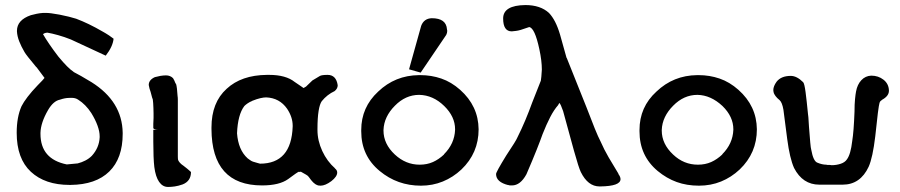

<svg xmlns="http://www.w3.org/2000/svg" viewBox="-20 -733 3559 759"><path d="M216 -675Q256 -667 281 -659Q305 -650 331 -637.5Q357 -625 388 -607Q391 -605 397.5 -601.5Q404 -598 411 -593L429 -580Q426 -549 398 -513L260 -577Q235 -587 210 -594Q185 -601 167 -604Q165 -604 160.5 -603Q156 -602 153 -600L150 -598Q159 -582 175 -558.5Q191 -535 211 -509Q230 -486 245 -471Q260 -456 271 -449H270Q282 -443 300.5 -432.5Q319 -422 342 -408Q463 -332 465 -208Q465 -206 465 -204Q465 -107 412 -55Q359 -3 259 -2Q257 -2 255 -2Q158 -2 102 -54Q46 -106 46 -208Q46 -270 65 -313Q73 -329 89 -350Q105 -371 129 -396Q140 -407 147 -414.5Q154 -422 156 -425L124 -468V-467Q83 -516 77 -527Q64 -549 56 -569.5Q48 -590 47 -609Q47 -610 47 -611Q47 -654 102 -673Q113 -676 125 -678.5Q137 -681 151 -682Q156 -682 160 -682Q170 -682 182 -680.5Q194 -679 210 -676ZM140 -208Q140 -206 140 -204Q140 -104 244 -83Q247 -83 276 -86Q278 -86 281 -86.5Q284 -87 287 -87Q303 -91 317.5 -98.5Q332 -106 343 -117Q372 -149 374 -190Q374 -192 374 -194Q374 -213 365.5 -236.5Q357 -260 341 -286Q319 -320 289 -339Q283 -343 277 -344.5Q271 -346 267 -346H254Q237 -346 217 -339Q191 -334 170 -298Q141 -248 140 -208Z M683 -103Q688 -89 705 -78L719 -67Q722 -64 725.5 -61.5Q729 -59 735 -53Q735 -17 702 -4Q685 2 671 4Q657 6 646 6Q645 6 644 6Q623 6 609 -14Q595 -34 590 -73Q588 -90 587 -115.5Q586 -141 586 -173V-220H603Q597 -220 591.5 -222Q586 -224 586 -228Q586 -234 586 -243.5Q586 -253 587 -267Q587 -274 587 -284.5Q587 -295 586.5 -305.5Q586 -316 585.5 -325.5Q585 -335 584 -340Q581 -347 578.5 -358Q576 -369 571 -383L568 -397Q568 -417 592 -428L614 -433Q620 -434 625.5 -434.5Q631 -435 636 -435Q653 -435 664 -424L669 -415Q670 -412 672.5 -406.5Q675 -401 676 -401Q678 -395 679.5 -382.5Q681 -370 682 -353Q683 -348 683 -339V-115Q683 -106 684 -101Z M1235 -1Q1226 -4 1218 -12Q1210 -20 1201 -33Q1198 -38 1190 -42.5Q1182 -47 1168 -55L1167 -53L1161 -54Q1155 -52 1119 -25Q1084 0 1016 0Q817 0 816 -223Q816 -226 816 -229Q816 -328 876 -382Q934 -436 1035 -437Q1040 -437 1044 -437Q1110 -437 1145 -409Q1160 -399 1170 -392Q1179 -385 1180 -385Q1180 -385 1192 -392L1190 -391L1215 -415L1245 -433Q1253 -437 1275 -437Q1309 -437 1315 -396Q1315 -383 1303 -373Q1273 -359 1252 -333Q1244 -322 1239.5 -294.5Q1235 -267 1235 -223Q1235 -221 1235 -219Q1235 -177 1254 -136Q1273 -95 1305 -67L1303 -68Q1313 -61 1313 -51Q1313 -35 1290 -17Q1266 1 1247 1Q1242 1 1237 0ZM917 -206Q922 -140 959 -107Q962 -105 968 -100.5Q974 -96 980 -94Q988 -92 997 -89Q1006 -86 1008 -86Q1132 -86 1137 -233Q1137 -235 1137 -236Q1137 -270 1115 -303Q1085 -346 1032 -348Q1023 -348 1009.5 -345Q996 -342 976 -334H977Q967 -330 959 -324.5Q951 -319 946 -314Q920 -280 917 -206Z M1645 -631Q1656 -660 1687 -661Q1744 -661 1747 -617Q1748 -614 1748 -611Q1748 -603 1744 -595L1643 -446L1597 -459ZM1636 -436Q1639 -436 1642 -436Q1685 -436 1724.5 -422.5Q1764 -409 1799 -378Q1871 -314 1872 -222Q1872 -128 1804 -63Q1771 -32 1730.5 -15.5Q1690 1 1644 1Q1551 1 1481 -57Q1408 -117 1408 -214Q1408 -217 1408 -219Q1408 -309 1475 -371Q1542 -435 1636 -436ZM1496 -219Q1496 -218 1496 -217Q1496 -164 1541 -122Q1584 -82 1639 -82Q1668 -82 1691.5 -92.5Q1715 -103 1736 -123H1735Q1777 -165 1779 -220Q1779 -221 1779 -222Q1779 -272 1736 -314Q1692 -357 1637 -358Q1583 -358 1541 -315Q1520 -294 1508.5 -270Q1497 -246 1496 -219Z M1969 -660Q1969 -712 2057 -713Q2116 -713 2150 -682Q2177 -654 2194 -596L2220 -503V-505L2298 -310Q2317 -260 2331 -225.5Q2345 -191 2354 -174Q2368 -142 2386 -111Q2404 -80 2425 -46H2424Q2433 -34 2433 -25Q2433 3 2353 4Q2351 4 2350 4Q2304 4 2276 -53Q2268 -69 2249 -137L2206 -294Q2196 -323 2191 -326L2186 -317Q2170 -299 2155 -270Q2140 -241 2125 -203Q2117 -180 2101.5 -141Q2086 -102 2061 -44Q2037 0 2004 0Q1999 0 1996.5 0Q1994 0 1989 -2L1990 -1Q1941 -13 1941 -45Q1941 -53 1981 -118Q2021 -178 2025 -189Q2042 -223 2056.5 -257.5Q2071 -292 2084 -328L2118 -414Q2119 -419 2120 -430Q2121 -441 2122 -458Q2122 -475 2119.5 -495.5Q2117 -516 2112 -539Q2094 -623 2072 -626L2039 -615Q2029 -612 2021 -611Q2013 -610 2003 -609Q1969 -609 1969 -660Z M2736 -436Q2739 -436 2742 -436Q2785 -436 2824.5 -422.5Q2864 -409 2899 -378Q2971 -314 2972 -222Q2972 -128 2904 -63Q2871 -32 2830.5 -15.5Q2790 1 2743 1Q2695 1 2655 -13.5Q2615 -28 2580 -57Q2508 -117 2508 -214Q2508 -217 2508 -219Q2508 -310 2575 -371Q2642 -435 2736 -436ZM2596 -219Q2596 -218 2596 -217Q2596 -164 2641 -122Q2683 -82 2739 -82Q2768 -82 2791.5 -92.5Q2815 -103 2836 -123H2835Q2877 -165 2879 -220Q2879 -221 2879 -222Q2879 -272 2836 -314Q2790 -357 2737 -358Q2683 -358 2641 -315Q2620 -294 2608.5 -270Q2597 -246 2596 -219Z M3219 -3Q3153 -3 3119 -69Q3102 -107 3092 -183L3077 -299Q3072 -328 3062 -337Q3051 -346 3046 -353Q3041 -360 3039 -365Q3037 -373 3037 -377Q3037 -392 3050 -410Q3068 -433 3106 -433Q3130 -433 3155 -408Q3160 -403 3164.5 -369Q3169 -335 3174 -283Q3176 -269 3176.5 -255.5Q3177 -242 3178 -232Q3181 -193 3183 -170Q3185 -147 3187 -141Q3195 -96 3211 -90Q3230 -82 3246 -82Q3248 -81 3251 -81Q3255 -81 3259.5 -81Q3264 -81 3268 -80Q3286 -80 3303 -85.5Q3320 -91 3328 -103Q3343 -123 3349 -176Q3355 -212 3358 -292Q3358 -321 3360 -341Q3362 -361 3364 -371Q3369 -399 3385 -416Q3401 -433 3424 -434Q3452 -434 3472.5 -418Q3493 -402 3494 -376Q3494 -375 3494 -374Q3494 -353 3466 -338H3467Q3458 -333 3457 -326V-327Q3452 -311 3440 -194Q3435 -152 3428.5 -122Q3422 -92 3414 -74Q3381 -3 3311 -3Z"/></svg>

Font: New Athena Unicode
Style: Bold
Weight: 700
Designer: J. Rusten 1997; rev. by R. Hancock 2001, 2002, rev. by D. Mastronarde 2002-2021
Foundry: Society for Classical Studies (formerly American Philological Association)
Version: Version 5.008